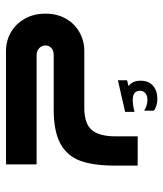

<svg xmlns="http://www.w3.org/2000/svg" viewBox="28 -572 544 640"><g transform="rotate(90 300.0 -252.0)"><path d="M25.5 -131.5Q25.5 -170.5 42.5 -200Q59.5 -229.5 88 -245.2Q116.5 -261 149.5 -261H339Q392.5 -261 413.5 -286.2Q434.5 -311.5 434.5 -365V-439H532V-363Q532 -291.5 516 -247.8Q500 -204 459.2 -181.5Q418.5 -159 344.5 -159H163Q148 -159 139.8 -151Q131.5 -143 131.5 -131.5Q131.5 -119.5 140.5 -110.8Q149.5 -102 165 -102H528V0H150Q116.5 0 88 -16.2Q59.5 -32.5 42.5 -62.5Q25.5 -92.5 25.5 -131.5ZM247.5 -403.5 267 -408.5Q249 -421.5 249 -448.5Q249 -475.5 265.8 -490Q282.5 -504.5 309.5 -504.5Q333 -504.5 349 -493V-460Q343 -465 332.8 -468.2Q322.5 -471.5 312 -471.5Q299 -471.5 290.8 -464.5Q282.5 -457.5 282.5 -446.5Q282.5 -422.5 313.5 -422.5Q331.5 -422.5 353 -428.5V-397L247.5 -373Z"/></g></svg>

Font: JuliaMono Italic
Style: Regular
Weight: 400
Italic angle: -9°
Monospace: yes
Designer: cormullion
Foundry: corm
Version: Version 0.049; ttfautohint (v1.8.4)